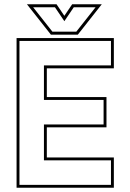

<svg xmlns="http://www.w3.org/2000/svg" viewBox="-20 -878 610 898"><path d="M57.5 0V-700H512.5V-558.5H199V-424H478V-282.5H199V-141.5H512.5V0ZM71 -13.5H499V-128H185.5V-296H464.5V-410.5H185.5V-572H499V-686.5H71ZM218 -716 106 -858H244.5L281 -804L317.5 -858H456L344 -716ZM225 -730H337L427 -844H325L281 -779L237 -844H135Z"/></svg>

Font: Tourney Thin
Style: Regular
Weight: 100
Designer: Tyler Finck
Foundry: Etcetera Type Co
Version: Version 1.015